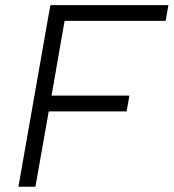

<svg xmlns="http://www.w3.org/2000/svg" viewBox="-20 -713 663 733"><path d="M50.3 0 161.6 -633.3 172.4 -693.4H623L612.3 -633.3H226.6L176.8 -348.1H474.1L463.4 -287.6H166L115.2 0Z"/></svg>

Font: Cascadia Code Light
Style: Italic
Weight: 300
Italic angle: -10°
Monospace: yes
Designer: Aaron Bell
Foundry: Saja Typeworks
Version: Version 2404.023; ttfautohint (v1.8.4)